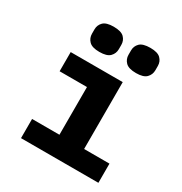

<svg xmlns="http://www.w3.org/2000/svg" viewBox="-173 -870 945 997"><g transform="rotate(30 300.0 -371.0)"><path d="M94 -115H258V-401H94V-516H406V-115H558V0H94ZM222 -591Q178 -591 160 -609.5Q142 -628 142 -654V-680Q142 -706 160 -724Q178 -742 222 -742Q267 -742 285 -724Q303 -706 303 -680V-654Q303 -628 285 -609.5Q267 -591 222 -591ZM442 -591Q397 -591 379 -609.5Q361 -628 361 -654V-680Q361 -706 379 -724Q397 -742 442 -742Q486 -742 504 -724Q522 -706 522 -680V-654Q522 -628 504 -609.5Q486 -591 442 -591Z"/></g></svg>

Font: Lilex
Style: Regular
Weight: 400
Monospace: yes
Designer: Mike Abbink, Paul van der Laan, Pieter van Rosmalen, Mikhael Khrustik
Foundry: Mikhael Khrustik
Version: Version 2.510